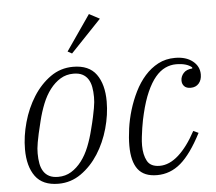

<svg xmlns="http://www.w3.org/2000/svg" viewBox="-54 -821 1004 893"><g transform="rotate(-5 448.5 -375.0)"><path d="M185 -20Q219 -20 246 -36.5Q273 -53 294.5 -81Q316 -109 331 -146.5Q346 -184 356 -225Q365 -259 370 -283Q375 -307 378 -323.5Q381 -340 382 -352Q383 -364 383 -375Q383 -401 379 -422.5Q375 -444 365 -459.5Q355 -475 338.5 -483.5Q322 -492 297 -492Q263 -492 236 -475.5Q209 -459 187.5 -431Q166 -403 151 -365.5Q136 -328 126 -287Q117 -252 112 -228.5Q107 -205 104 -188.5Q101 -172 100 -160Q99 -148 99 -137Q99 -111 103 -89.5Q107 -68 117 -52.5Q127 -37 143.5 -28.5Q160 -20 185 -20ZM184 12Q110 12 76 -34.5Q42 -81 42 -161Q42 -222 60 -286.5Q78 -351 111.5 -404Q145 -457 192 -490.5Q239 -524 298 -524Q372 -524 406 -477Q440 -430 440 -350Q440 -288 422 -224Q404 -160 370.5 -107.5Q337 -55 289.5 -21.5Q242 12 184 12ZM279 -597 393 -762 442 -736 299 -586Z M644 12Q583 12 555 -25Q527 -62 527 -135Q527 -172 533 -215Q539 -258 552 -301Q565 -344 585 -384.5Q605 -425 632.5 -456Q660 -487 695 -505.5Q730 -524 774 -524Q825 -524 856 -499.5Q887 -475 887 -437Q887 -411 873 -395Q859 -379 835 -379Q815 -379 805 -389.5Q795 -400 795 -416Q795 -435 808.5 -450.5Q822 -466 850 -468V-473Q826 -494 776 -494Q750 -494 725.5 -482.5Q701 -471 679.5 -445.5Q658 -420 639.5 -378.5Q621 -337 607 -278Q604 -266 600.5 -249Q597 -232 594 -212Q591 -192 588.5 -171Q586 -150 586 -131Q586 -88 601.5 -59Q617 -30 660 -30Q705 -30 748 -68.5Q791 -107 829 -178L853 -167Q804 -72 755 -30Q706 12 644 12Z"/></g></svg>

Font: IBM Plex Serif Light
Style: Italic
Weight: 300
Italic angle: -14°
Designer: Mike Abbink, Paul van der Laan, Pieter van Rosmalen
Foundry: Bold Monday
Version: Version 3.001